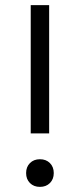

<svg xmlns="http://www.w3.org/2000/svg" viewBox="-20 -720 312 750"><path d="M100 -700H172V-199H100ZM82 -44Q82 -68 97 -83Q112 -98 136 -98Q160 -98 175 -83Q190 -68 190 -44Q190 -20 175 -5Q160 10 136 10Q112 10 97 -5Q82 -20 82 -44Z"/></svg>

Font: Stavian Regular
Style: Regular
Weight: 400
Version: Version 1.000; ttfautohint (v1.6)